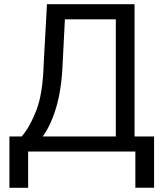

<svg xmlns="http://www.w3.org/2000/svg" viewBox="-20 -731 792 926"><path d="M628.9 -72.8H723.1V174.3H632.8V0H115.7V174.8H25.4V-72.8H84.5Q123 -116.7 155 -198.2Q187 -279.8 190.9 -426.8L206.5 -710.9H628.9ZM282.2 -426.8Q277.8 -306.2 252.4 -217.8Q227.1 -129.4 186 -72.8H538.6V-637.7H293Z"/></svg>

Font: Roboto Web
Style: Regular
Weight: 400
Designer: Google
Version: Version 1.200310; 2013